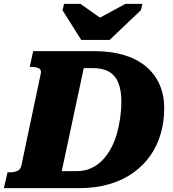

<svg xmlns="http://www.w3.org/2000/svg" viewBox="-56 -975 896 995"><path d="M365 -768H512L674 -922L682 -955H594L413 -857L501 -856L361 -955H276L268 -922ZM116 -710H433Q517 -710 584 -690.5Q651 -671 698 -632.5Q745 -594 770 -539Q795 -484 795 -414Q795 -346 777.5 -284Q760 -222 724.5 -170.5Q689 -119 635.5 -80.5Q582 -42 511.5 -21Q441 0 353 0H-36L-17 -82H-6Q17 -82 33.5 -89Q50 -96 55 -118L155 -592Q160 -613 146 -620.5Q132 -628 109 -628H98ZM425 -622H378L264 -88H340Q382 -88 415.5 -103Q449 -118 474.5 -144.5Q500 -171 519 -206Q538 -241 549.5 -281.5Q561 -322 567 -365Q573 -408 573 -449Q573 -506 557.5 -545Q542 -584 509.5 -603Q477 -622 425 -622Z"/></svg>

Font: Roboto Serif 20pt ExtraBold
Style: Italic
Weight: 800
Italic angle: -10°
Version: Version 1.007